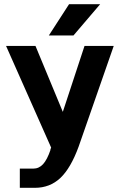

<svg xmlns="http://www.w3.org/2000/svg" viewBox="-20 -720 576 920"><path d="M222 -2H221L225 -13L9 -500H150L281 -184L385 -500H525L357 -18Q319 86 269 133Q219 180 147 180H75V88H139Q167 88 186.5 66.5Q206 45 222 -2ZM214 -550 311 -700H460L332 -550Z"/></svg>

Font: Fivo Sans
Style: Regular
Weight: 700
Designer: Alexander Slobzheninov
Foundry: Alexander Slobzheninov
Version: 1.0